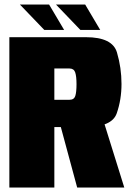

<svg xmlns="http://www.w3.org/2000/svg" viewBox="-20 -842 590 862"><path d="M22 0H224V-271.5H362Q482.5 -271.5 504 -333Q525.5 -394.5 525.5 -465Q525.5 -537.5 505.2 -606.2Q485 -675 366 -675H22ZM326.5 0H538L438 -320.5L243 -309ZM224 -394V-534.5H292Q311.5 -534.5 317.5 -517.2Q323.5 -500 323.5 -463.5Q323.5 -428.5 318 -411.2Q312.5 -394 292 -394ZM341 -707.5H430L362.5 -821.5H231.5ZM179 -707.5H268L200.5 -821.5H69.5Z"/></svg>

Font: Anybody Condensed Black
Style: Regular
Weight: 900
Width: 3
Designer: Tyler Finck
Foundry: Etcetera Type Company
Version: Version 1.113;gftools[0.9.25]